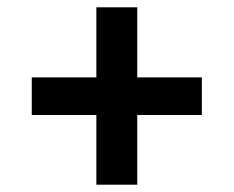

<svg xmlns="http://www.w3.org/2000/svg" viewBox="-20 -569 640 526"><path d="M356 -63V-254H533V-357H356V-549H244V-357H67V-254H244V-63Z"/></svg>

Font: Braiins Sans SemiBold
Style: Regular
Weight: 600
Designer: Mike Abbink, Paul van der Laan, Pieter van Rosmalen, Jiri Chlebus, Lubos Buracinsky
Foundry: Bold Monday, Sudetype
Version: Version 1.000;hotconv 1.0.109;makeotfexe 2.5.65596